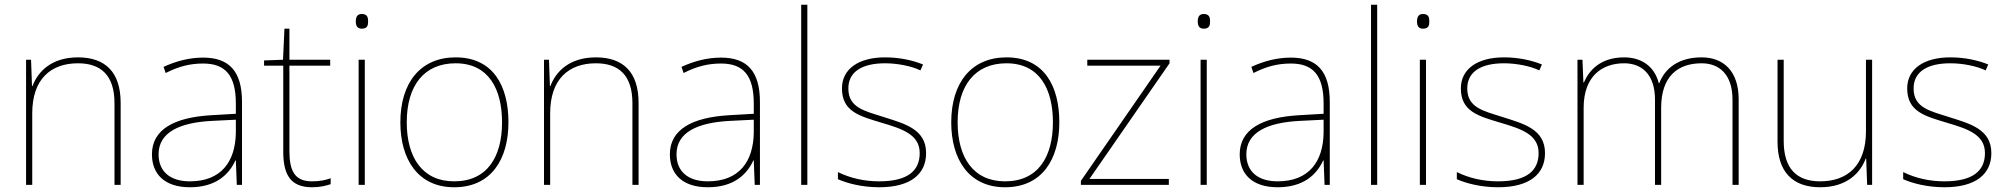

<svg xmlns="http://www.w3.org/2000/svg" viewBox="-20 -780 8468 810"><path d="M309 -538C197 -538 140 -478 117 -417H115L111 -528H90V0H116V-302C116 -446 194 -513 309 -513C406 -513 463 -462 463 -345V0H489V-346C489 -477 423 -538 309 -538Z M837 -537C778 -537 723 -522 670 -498L679 -472C736 -501 784 -512 837 -512C930 -512 975 -463 975 -343V-300L872 -294C715 -285 621 -234 621 -129C621 -45 675 10 781 10C889 10 945 -42 973 -103H975L979 0H1001V-350C1001 -480 946 -537 837 -537ZM874 -270 975 -275V-220C973 -99 914 -15 781 -15C696 -15 649 -58 649 -129C649 -222 738 -263 874 -270Z M1296 -15C1222 -15 1201 -61 1201 -143V-503H1373V-528H1201V-659H1180L1174 -528L1094 -525V-503H1175V-140C1175 -47 1203 10 1296 10C1331 10 1353 4 1375 -3V-28C1353 -20 1329 -15 1296 -15Z M1506 -721C1486 -721 1481 -706 1481 -690C1481 -673 1486 -659 1506 -659C1530 -659 1533 -673 1533 -690C1533 -706 1530 -721 1506 -721ZM1519 -528H1493V0H1519Z M2125 -264C2125 -417 2061 -538 1902 -538C1755 -538 1669 -432 1669 -264C1669 -107 1744 10 1896 10C2053 10 2125 -109 2125 -264ZM1696 -264C1696 -420 1770 -513 1902 -513C2043 -513 2098 -402 2098 -264C2098 -119 2036 -15 1896 -15C1761 -15 1696 -117 1696 -264Z M2494 -538C2382 -538 2325 -478 2302 -417H2300L2296 -528H2275V0H2301V-302C2301 -446 2379 -513 2494 -513C2591 -513 2648 -462 2648 -345V0H2674V-346C2674 -477 2608 -538 2494 -538Z M3022 -537C2963 -537 2908 -522 2855 -498L2864 -472C2921 -501 2969 -512 3022 -512C3115 -512 3160 -463 3160 -343V-300L3057 -294C2900 -285 2806 -234 2806 -129C2806 -45 2860 10 2966 10C3074 10 3130 -42 3158 -103H3160L3164 0H3186V-350C3186 -480 3131 -537 3022 -537ZM3059 -270 3160 -275V-220C3158 -99 3099 -15 2966 -15C2881 -15 2834 -58 2834 -129C2834 -222 2923 -263 3059 -270Z M3386 0V-760H3360V0Z M3887 -134C3887 -235 3797 -258 3709 -286C3628 -312 3559 -325 3559 -407C3559 -478 3618 -513 3714 -513C3767 -513 3826 -501 3863 -483L3874 -508C3832 -525 3777 -538 3714 -538C3602 -538 3532 -489 3532 -407C3532 -309 3607 -290 3700 -262C3788 -236 3860 -212 3860 -134C3860 -60 3810 -15 3689 -15C3627 -15 3568 -28 3515 -54V-24C3553 -7 3616 10 3689 10C3821 10 3887 -45 3887 -134Z M4449 -264C4449 -417 4385 -538 4226 -538C4079 -538 3993 -432 3993 -264C3993 -107 4068 10 4220 10C4377 10 4449 -109 4449 -264ZM4020 -264C4020 -420 4094 -513 4226 -513C4367 -513 4422 -402 4422 -264C4422 -119 4360 -15 4220 -15C4085 -15 4020 -117 4020 -264Z M4911 0V-25H4576L4914 -513V-528H4567V-503H4876L4540 -17V0Z M5058 -721C5038 -721 5033 -706 5033 -690C5033 -673 5038 -659 5058 -659C5082 -659 5085 -673 5085 -690C5085 -706 5082 -721 5058 -721ZM5071 -528H5045V0H5071Z M5426 -537C5367 -537 5312 -522 5259 -498L5268 -472C5325 -501 5373 -512 5426 -512C5519 -512 5564 -463 5564 -343V-300L5461 -294C5304 -285 5210 -234 5210 -129C5210 -45 5264 10 5370 10C5478 10 5534 -42 5562 -103H5564L5568 0H5590V-350C5590 -480 5535 -537 5426 -537ZM5463 -270 5564 -275V-220C5562 -99 5503 -15 5370 -15C5285 -15 5238 -58 5238 -129C5238 -222 5327 -263 5463 -270Z M5790 0V-760H5764V0Z M5983 -721C5963 -721 5958 -706 5958 -690C5958 -673 5963 -659 5983 -659C6007 -659 6010 -673 6010 -690C6010 -706 6007 -721 5983 -721ZM5996 -528H5970V0H5996Z M6498 -134C6498 -235 6408 -258 6320 -286C6239 -312 6170 -325 6170 -407C6170 -478 6229 -513 6325 -513C6378 -513 6437 -501 6474 -483L6485 -508C6443 -525 6388 -538 6325 -538C6213 -538 6143 -489 6143 -407C6143 -309 6218 -290 6311 -262C6399 -236 6471 -212 6471 -134C6471 -60 6421 -15 6300 -15C6238 -15 6179 -28 6126 -54V-24C6164 -7 6227 10 6300 10C6432 10 6498 -45 6498 -134Z M7159 -538C7064 -538 7005 -494 6980 -429H6978C6960 -500 6905 -538 6832 -538C6730 -538 6683 -481 6662 -432H6660L6656 -528H6635V0H6661V-325C6661 -459 6739 -513 6832 -513C6905 -513 6962 -467 6962 -360V0H6988V-325C6988 -459 7059 -513 7159 -513C7232 -513 7289 -467 7289 -360V0H7315V-361C7315 -482 7249 -538 7159 -538Z M7878 -528H7852V-226C7852 -82 7774 -15 7659 -15C7560 -15 7505 -68 7505 -186V-528H7479V-182C7479 -57 7541 10 7659 10C7771 10 7828 -50 7851 -111H7853L7857 0H7878Z M8381 -134C8381 -235 8291 -258 8203 -286C8122 -312 8053 -325 8053 -407C8053 -478 8112 -513 8208 -513C8261 -513 8320 -501 8357 -483L8368 -508C8326 -525 8271 -538 8208 -538C8096 -538 8026 -489 8026 -407C8026 -309 8101 -290 8194 -262C8282 -236 8354 -212 8354 -134C8354 -60 8304 -15 8183 -15C8121 -15 8062 -28 8009 -54V-24C8047 -7 8110 10 8183 10C8315 10 8381 -45 8381 -134Z"/></svg>

Font: Noto Sans Sinhala Thin
Style: Regular
Weight: 100
Designer: Jelle Bosma - Monotype Design Team
Foundry: Monotype Imaging Inc.
Version: Version 2.006